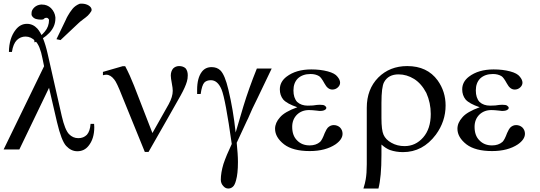

<svg xmlns="http://www.w3.org/2000/svg" viewBox="-20 -826 2986 1061"><path d="M251 -340.8Q210 -255.9 86.9 0Q65.4 0 0 0Q55.7 -115.2 223.6 -460Q221.7 -470.7 214.8 -502.9Q201.2 -574.2 175.8 -598.6Q151.4 -624 121.1 -624Q93.8 -624 73.2 -604.5Q52.7 -584 45.9 -539.1Q40 -539.1 29.3 -539.1Q30.3 -615.2 66.4 -661.1Q91.8 -694.3 128.9 -694.3Q162.1 -694.3 186.5 -668Q220.7 -628.9 243.2 -529.3Q268.6 -414.1 321.3 -184.6Q338.9 -108.4 361.3 -85Q382.8 -62.5 413.1 -62.5Q441.4 -62.5 460 -81.1Q477.5 -100.6 480.5 -141.6Q487.3 -141.6 500 -141.6Q501 -128.9 501 -123Q501 -58.6 468.8 -19.5Q445.3 9.8 407.2 9.8Q373 9.8 345.7 -19.5Q319.3 -47.9 294.9 -151.4Q280.3 -213.9 251 -340.8Z M170.9 -591.8Q169.9 -595.7 168.9 -606.4Q204.1 -622.1 227.5 -651.4Q251 -678.7 251 -716.8Q249 -719.7 248 -721.7Q246.1 -723.6 244.1 -725.6Q241.2 -726.6 240.2 -727.5Q239.3 -727.5 236.3 -727.5Q236.3 -727.5 235.4 -727.5Q231.4 -727.5 228.5 -726.6Q223.6 -723.6 218.8 -718.8Q214.8 -717.8 210.9 -717.8Q207 -717.8 203.1 -717.8Q193.4 -717.8 185.5 -719.7Q176.8 -720.7 168.9 -725.6Q163.1 -729.5 159.2 -734.4Q155.3 -739.3 154.3 -744.1Q154.3 -746.1 154.3 -748Q154.3 -749 154.3 -751Q154.3 -752 154.3 -752.9Q154.3 -752.9 154.3 -753.9Q154.3 -770.5 169.9 -785.2Q184.6 -798.8 206.1 -800.8Q209 -800.8 211.9 -800.8Q241.2 -800.8 261.7 -781.2Q283.2 -758.8 286.1 -730.5Q286.1 -726.6 286.1 -723.6Q286.1 -679.7 252.9 -644.5Q217.8 -608.4 170.9 -591.8ZM292 -609.4Q304.7 -635.7 343.8 -716.8Q345.7 -721.7 348.6 -727.5Q351.6 -733.4 354.5 -738.3Q365.2 -757.8 380.9 -777.3Q395.5 -794.9 418.9 -804.7Q421.9 -805.7 424.8 -805.7Q427.7 -805.7 430.7 -805.7Q431.6 -805.7 433.6 -805.7Q434.6 -805.7 435.5 -805.7Q455.1 -804.7 469.7 -795.9Q485.4 -786.1 486.3 -772.5Q486.3 -770.5 486.3 -770.5Q486.3 -769.5 486.3 -769.5Q485.4 -768.6 485.4 -768.6Q485.4 -766.6 485.4 -765.6Q476.6 -751 465.8 -740.2Q454.1 -729.5 440.4 -719.7Q439.5 -718.8 437.5 -717.8Q435.5 -715.8 434.6 -714.8Q428.7 -710.9 423.8 -707Q418 -702.1 413.1 -697.3Q379.9 -666 314.5 -604.5Q308.6 -605.5 292 -609.4Z M822.3 -90.8Q844.7 -130.9 912.1 -250Q934.6 -291 934.6 -324.2Q934.6 -338.9 929.7 -364.3Q923.8 -395.5 923.8 -408.2Q923.8 -431.6 936.5 -447.3Q950.2 -460.9 969.7 -460.9Q992.2 -460.9 1005.9 -448.2Q1017.6 -433.6 1017.6 -410.2Q1017.6 -390.6 1012.7 -375Q1003.9 -344.7 978.5 -298.8Q955.1 -256.8 907.2 -172.9Q879.9 -126 800.8 13.7Q795.9 13.7 780.3 13.7Q749 -63.5 654.3 -295.9Q625 -371.1 611.3 -386.7Q590.8 -413.1 567.4 -413.1Q559.6 -413.1 548.8 -410.2Q548.8 -414.1 548.8 -423.8Q548.8 -424.8 548.8 -428.7Q576.2 -436.5 657.2 -460Q660.2 -460 671.9 -460Q698.2 -410.2 720.7 -352.5Q754.9 -265.6 822.3 -90.8Z M1399.4 -447.3Q1419.9 -447.3 1481.4 -447.3Q1473.6 -429.7 1401.4 -280.3Q1370.1 -217.8 1357.4 -186.5Q1351.6 -171.9 1343.8 -157.2Q1325.2 -117.2 1288.1 -37.1Q1291 -4.9 1293 20.5Q1294.9 46.9 1294.9 69.3Q1294.9 134.8 1284.2 170.9Q1277.3 197.3 1266.6 206.1Q1255.9 215.8 1241.2 215.8Q1225.6 215.8 1213.9 202.1Q1200.2 187.5 1200.2 167Q1200.2 128.9 1214.8 80.1Q1231.4 31.2 1260.7 -30.3Q1225.6 -280.3 1204.1 -332Q1182.6 -382.8 1145.5 -382.8Q1122.1 -382.8 1109.4 -370.1Q1095.7 -355.5 1088.9 -306.6Q1083 -306.6 1069.3 -306.6Q1069.3 -321.3 1069.3 -329.1Q1069.3 -395.5 1095.7 -429.7Q1115.2 -455.1 1149.4 -455.1Q1178.7 -455.1 1197.3 -437.5Q1222.7 -413.1 1242.2 -330.1Q1268.6 -220.7 1282.2 -93.8Q1296.9 -142.6 1325.2 -239.3Q1354.5 -335.9 1399.4 -447.3Z M1623 -233.4Q1565.4 -252.9 1544.9 -276.4Q1526.4 -299.8 1526.4 -332Q1526.4 -374 1563.5 -402.3Q1616.2 -442.4 1700.2 -442.4Q1750 -442.4 1791 -431.6Q1831.1 -420.9 1844.7 -402.3Q1859.4 -384.8 1859.4 -369.1Q1859.4 -354.5 1846.7 -342.8Q1834 -331.1 1816.4 -331.1Q1791 -331.1 1773.4 -364.3Q1754.9 -398.4 1743.2 -405.3Q1723.6 -417 1696.3 -417Q1652.3 -417 1626 -392.6Q1601.6 -368.2 1601.6 -326.2Q1601.6 -285.2 1622.1 -262.7Q1644.5 -242.2 1680.7 -242.2Q1694.3 -242.2 1709 -243.2Q1733.4 -247.1 1747.1 -247.1Q1768.6 -247.1 1774.4 -242.2Q1783.2 -236.3 1783.2 -230.5Q1783.2 -222.7 1776.4 -219.7Q1768.6 -212.9 1746.1 -212.9Q1741.2 -212.9 1729.5 -214.8Q1704.1 -217.8 1687.5 -217.8Q1647.5 -217.8 1621.1 -192.4Q1594.7 -166 1594.7 -125Q1594.7 -76.2 1622.1 -49.8Q1648.4 -22.5 1691.4 -22.5Q1726.6 -22.5 1749 -42Q1760.7 -53.7 1774.4 -90.8Q1785.2 -114.3 1791 -120.1Q1805.7 -134.8 1824.2 -134.8Q1843.8 -134.8 1858.4 -122.1Q1873 -107.4 1873 -86.9Q1873 -55.7 1834 -28.3Q1778.3 8.8 1691.4 8.8Q1598.6 8.8 1549.8 -28.3Q1500 -67.4 1500 -114.3Q1500 -147.5 1527.3 -177.7Q1552.7 -208 1623 -233.4Z M2087.9 -27.3Q2087.9 -12.7 2087.9 30.3Q2087.9 151.4 2071.3 215.8Q2043.9 215.8 1988.3 215.8Q1998 184.6 2001 165Q2006.8 131.8 2006.8 82Q2006.8 -22.5 2006.8 -230.5Q2006.8 -333 2070.3 -397.5Q2133.8 -460.9 2230.5 -460.9Q2340.8 -460.9 2398.4 -381.8Q2442.4 -320.3 2442.4 -243.2Q2442.4 -155.3 2388.7 -82Q2316.4 14.6 2207 14.6Q2168 14.6 2134.8 2.9Q2113.3 -4.9 2087.9 -27.3ZM2087.9 -173.8Q2087.9 -106.4 2099.6 -81.1Q2111.3 -54.7 2142.6 -37.1Q2174.8 -18.6 2215.8 -18.6Q2276.4 -18.6 2318.4 -66.4Q2360.4 -114.3 2360.4 -196.3Q2360.4 -257.8 2335.9 -312.5Q2308.6 -364.3 2268.6 -389.6Q2227.5 -415 2182.6 -415Q2126 -415 2102.5 -372.1Q2087.9 -345.7 2087.9 -256.8Q2087.9 -229.5 2087.9 -173.8Z M2630.9 -233.4Q2573.2 -252.9 2552.7 -276.4Q2534.2 -299.8 2534.2 -332Q2534.2 -374 2571.3 -402.3Q2624 -442.4 2708 -442.4Q2757.8 -442.4 2798.8 -431.6Q2838.9 -420.9 2852.5 -402.3Q2867.2 -384.8 2867.2 -369.1Q2867.2 -354.5 2854.5 -342.8Q2841.8 -331.1 2824.2 -331.1Q2798.8 -331.1 2781.2 -364.3Q2762.7 -398.4 2751 -405.3Q2731.4 -417 2704.1 -417Q2660.2 -417 2633.8 -392.6Q2609.4 -368.2 2609.4 -326.2Q2609.4 -285.2 2629.9 -262.7Q2652.3 -242.2 2688.5 -242.2Q2702.1 -242.2 2716.8 -243.2Q2741.2 -247.1 2754.9 -247.1Q2776.4 -247.1 2782.2 -242.2Q2791 -236.3 2791 -230.5Q2791 -222.7 2784.2 -219.7Q2776.4 -212.9 2753.9 -212.9Q2749 -212.9 2737.3 -214.8Q2711.9 -217.8 2695.3 -217.8Q2655.3 -217.8 2628.9 -192.4Q2602.5 -166 2602.5 -125Q2602.5 -76.2 2629.9 -49.8Q2656.2 -22.5 2699.2 -22.5Q2734.4 -22.5 2756.8 -42Q2768.6 -53.7 2782.2 -90.8Q2793 -114.3 2798.8 -120.1Q2813.5 -134.8 2832 -134.8Q2851.6 -134.8 2866.2 -122.1Q2880.9 -107.4 2880.9 -86.9Q2880.9 -55.7 2841.8 -28.3Q2786.1 8.8 2699.2 8.8Q2606.4 8.8 2557.6 -28.3Q2507.8 -67.4 2507.8 -114.3Q2507.8 -147.5 2535.2 -177.7Q2560.5 -208 2630.9 -233.4Z"/></svg>

Font: Griech2
Style: Regular
Weight: 400
Version: 001.007